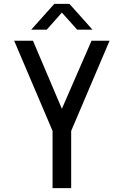

<svg xmlns="http://www.w3.org/2000/svg" viewBox="-20 -970 640 990"><path d="M299 -409 150 -760H53L251 -295V0H347V-295L545 -760H452ZM260 -950 141 -817H221L299 -905L378 -817H457L338 -950Z"/></svg>

Font: LXGW Marker Gothic
Style: Regular
Weight: 400
Version: Version 1.001